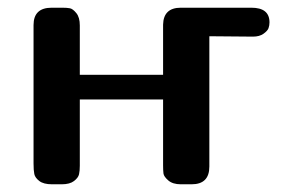

<svg xmlns="http://www.w3.org/2000/svg" viewBox="-20 -478 748 498"><path d="M67 -54V-413Q67 -458 114 -458H142Q154 -458 161.5 -456.5Q169 -455 178 -444Q187 -433 187 -412V-284H403V-414Q404 -458 449 -458H632Q679 -458 679 -420Q679 -412 676.5 -405Q674 -398 663.5 -390.5Q653 -383 636 -383Q613 -383 523 -384V-46Q523 0 477 0H449Q428 0 416.5 -10Q405 -20 404 -28Q403 -36 403 -49V-220H187V-48Q187 -35 185 -26Q183 -17 172 -8.5Q161 0 140 0H115Q93 0 82 -8.5Q71 -17 69 -26.5Q67 -36 67 -54Z"/></svg>

Font: CMU Sans Serif
Style: Bold
Weight: 700
Version: Version 0.7.0